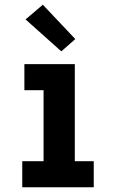

<svg xmlns="http://www.w3.org/2000/svg" viewBox="-20 -791 490 811"><path d="M74 0V-110H164V-410H83V-520H296V-110H376V0ZM239 -574 88 -709 161 -771 298 -626Z"/></svg>

Font: Iosevka Etoile Extrabold
Style: Regular
Weight: 800
Designer: Belleve Invis
Foundry: Belleve Invis
Version: Version 22.1.2; ttfautohint (v1.8.4)